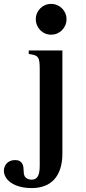

<svg xmlns="http://www.w3.org/2000/svg" viewBox="-80 -748 440 981"><path d="M259.8 -649.9Q259.8 -666.5 253.7 -680.7Q247.6 -694.8 236.8 -705.3Q226.1 -715.8 211.9 -721.9Q197.8 -728 181.2 -728Q164.6 -728 150.4 -721.9Q136.2 -715.8 125.7 -705.3Q115.2 -694.8 109.1 -680.7Q103 -666.5 103 -649.9Q103 -633.3 109.1 -618.9Q115.2 -604.5 125.7 -593.8Q136.2 -583 150.4 -576.9Q164.6 -570.8 181.2 -570.8Q197.8 -570.8 211.9 -576.9Q226.1 -583 236.8 -593.8Q247.6 -604.5 253.7 -618.9Q259.8 -633.3 259.8 -649.9ZM238.8 35.2V-490.2H66.9V-472.2Q85.9 -469.7 96.9 -466.1Q107.9 -462.4 113.8 -454.1Q119.6 -445.8 121.3 -431.4Q123 -417 123 -393.1V98.1Q123 119.6 120.1 133.5Q117.2 147.5 111.6 155.5Q106 163.6 98.4 166.7Q90.8 169.9 82 169.9Q64.9 169.9 53 160.6Q41 151.4 41 127Q41 116.7 39.6 106.4Q38.1 96.2 33.7 88.1Q29.3 80.1 20.5 75Q11.7 69.8 -2.9 69.8Q-17.1 69.8 -27.8 74.5Q-38.6 79.1 -45.7 86.7Q-52.7 94.2 -56.4 104.2Q-60.1 114.3 -60.1 125Q-60.1 140.6 -51.3 156.5Q-42.5 172.4 -24.9 184.8Q-7.3 197.3 19.5 205.1Q46.4 212.9 83 212.9Q117.7 212.9 146.5 202.4Q175.3 191.9 195.8 170.2Q216.3 148.4 227.5 115Q238.8 81.5 238.8 35.2Z"/></svg>

Font: Galatia SIL
Style: Bold
Weight: 700
Designer: Development by SIL's NRSI team
Version: Version 2.1